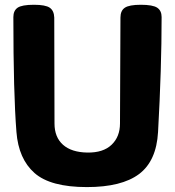

<svg xmlns="http://www.w3.org/2000/svg" viewBox="-20 -717 722 793"><path d="M204.1 -644.5 205.1 -207Q205.1 -150.4 240.2 -119.1Q275.4 -87.9 340.8 -86.9Q406.2 -85.9 440.9 -119.1Q475.6 -152.3 475.6 -207Q475.6 -305.7 476.6 -437Q477.5 -568.4 477.5 -644.5Q477.5 -672.9 495.6 -685.1Q513.7 -697.3 561.5 -697.3Q611.3 -697.3 629.4 -685.1Q647.5 -672.9 647.5 -646.5Q647.5 -435.5 632.8 -171.9Q626 -51.8 554.2 2Q482.4 55.7 338.9 55.7Q188.5 55.7 122.6 -2.4Q56.6 -60.5 47.9 -171.9Q35.2 -331.1 35.2 -646.5Q35.2 -672.9 52.7 -685.1Q70.3 -697.3 120.1 -697.3Q168 -697.3 185.5 -685.1Q203.1 -672.9 204.1 -644.5Z"/></svg>

Font: Gen Jyuu GothicX Heavy
Style: Bold
Weight: 900
Designer: [Source Han Sans]
Ryoko NISHIZUKA  (kana & ideographs); Paul D. Hunt (Latin, Greek & Cyrillic); Wenlong ZHANG  (bopomofo
Version: Version 1.002.20150607